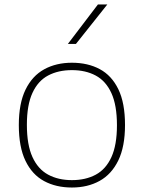

<svg xmlns="http://www.w3.org/2000/svg" viewBox="-20 -828 642 857"><path d="M301 9Q230 9 176.8 -19.8Q123.5 -48.5 93.8 -110Q64 -171.5 64 -270Q64 -366.5 94 -428Q124 -489.5 177.5 -518.8Q231 -548 301 -548Q372 -548 425.2 -519.5Q478.5 -491 508.2 -429.8Q538 -368.5 538 -270Q538 -173.5 508 -111.8Q478 -50 424.5 -20.5Q371 9 301 9ZM301 -24Q362 -24 407.2 -48.2Q452.5 -72.5 477.2 -126.5Q502 -180.5 502 -269Q502 -358.5 477.2 -412.5Q452.5 -466.5 407.2 -490.8Q362 -515 301 -515Q240 -515 194.8 -491Q149.5 -467 124.8 -413.2Q100 -359.5 100 -271Q100 -181.5 124.8 -127.2Q149.5 -73 194.8 -48.5Q240 -24 301 -24ZM283 -632 417 -808H459L319 -632Z"/></svg>

Font: Encode Sans Exp Th
Style: Regular
Weight: 100
Width: 7
Designer: Multiple Designers
Foundry: Impallari Type
Version: Version 3.002; ttfautohint (v1.8.3) -l 8 -r 50 -G 200 -x 14 